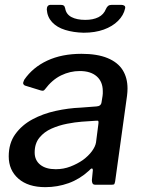

<svg xmlns="http://www.w3.org/2000/svg" viewBox="-20 -762 592 792"><path d="M347 -58Q309 -23 263 -6.5Q217 10 167 10Q96 10 56 -25Q16 -60 16 -117Q16 -171 43 -208.5Q70 -246 113.5 -269.5Q157 -293 209.5 -304.5Q262 -316 312 -318L378 -323Q397 -324 399 -341L403 -366Q404 -371 404 -376Q404 -381 404 -386Q404 -425 379 -447Q354 -469 309 -469Q269 -469 232 -451Q195 -433 165 -393Q162 -389 158.5 -388Q155 -387 148 -389L83 -409Q78 -411 76 -416Q74 -421 80 -433Q115 -484 175 -512Q235 -540 316 -540Q381 -540 423.5 -522.5Q466 -505 486 -473Q506 -441 506 -397Q506 -390 505.5 -382.5Q505 -375 504 -367L455 -14Q453 -4 451 -2Q449 0 440 0H373Q365 0 362 -5Q359 -10 359 -19L363 -60Q362 -75 347 -58ZM386 -252Q387 -260 385.5 -262.5Q384 -265 376 -264L317 -260Q290 -258 256.5 -251.5Q223 -245 192.5 -231.5Q162 -218 142.5 -194Q123 -170 123 -133Q123 -101 146 -82.5Q169 -64 210 -64Q242 -64 270.5 -75Q299 -86 322 -102Q345 -119 359 -138Q373 -157 376 -174ZM325 -627Q283 -628 249 -638.5Q215 -649 195 -670.5Q175 -692 173 -723Q173 -732 177 -737Q181 -742 189 -742H230Q239 -742 243 -739Q247 -736 249 -727Q253 -703 275 -691.5Q297 -680 332 -680Q364 -680 386 -691Q408 -702 417 -725Q421 -734 426.5 -738Q432 -742 441 -742H480Q488 -742 493 -738.5Q498 -735 496 -727Q490 -699 467 -676Q444 -653 408 -640Q372 -627 325 -627Z"/></svg>

Font: Libre Franklin Medium
Style: Italic
Weight: 500
Italic angle: -8°
Designer: Pablo Impallari, Rodrigo Fuenzalida, Nhung Nguyen
Foundry: Impallari Type
Version: Version 3.000